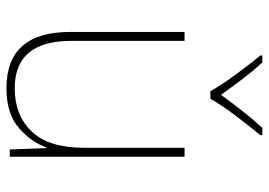

<svg xmlns="http://www.w3.org/2000/svg" viewBox="-136 -666 813 580"><g transform="rotate(90 270.0 -376.5)"><path d="M454 -528H427V-226Q427 -118 378 -66.5Q329 -15 247 -15Q104 -15 104 -186V-528H77V-182Q77 10 247 10Q324 10 367 -27.5Q410 -65 426 -111H428L432 0H454ZM389 -763H367Q341 -735 314 -700.5Q287 -666 267 -638Q247 -666 221 -700.5Q195 -735 169 -763H148V-757Q174 -726 206.5 -681.5Q239 -637 256 -606H279Q296 -637 329.5 -681.5Q363 -726 389 -757Z"/></g></svg>

Font: Noto Sans Display Thin
Style: Regular
Weight: 250
Designer: Monotype Design Team
Foundry: Monotype Imaging Inc.
Version: Version 1.900